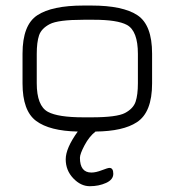

<svg xmlns="http://www.w3.org/2000/svg" viewBox="-20 -470 624 686"><path d="M306.6 146.5Q322.3 146.5 343.8 138.2Q365.2 129.9 371.1 129.9Q384.8 129.9 384.8 150.9Q384.8 171.9 358.9 183.6Q333 195.3 300.8 195.3Q268.6 195.3 241.7 167Q214.8 138.7 214.8 99.1Q214.8 59.6 257.8 0Q157.2 -2 108.9 -38.1Q60.5 -74.2 60.5 -171.9V-278.3Q60.5 -380.9 113.3 -415.5Q166 -450.2 278.3 -450.2H306.6Q418.9 -450.2 471.2 -415.5Q523.4 -380.9 523.4 -278.3V-171.9Q523.4 -68.4 468.8 -33.2Q419.9 -1 321.3 0Q298.8 17.6 282.2 48.8Q265.6 80.1 265.6 93.8Q265.6 146.5 306.6 146.5ZM278.3 -50.8H306.6Q397.5 -50.8 426.8 -66.4Q456.1 -82 464.4 -106.4Q472.7 -130.9 472.7 -172.9V-277.3Q472.7 -359.4 433.6 -380.9Q399.4 -399.4 315.4 -399.4Q311.5 -399.4 306.6 -399.4H278.3Q187.5 -399.4 157.7 -383.8Q127.9 -368.2 119.6 -343.8Q111.3 -319.3 111.3 -277.3V-172.9Q111.3 -91.8 151.4 -70.3Q187.5 -50.8 278.3 -50.8Z"/></svg>

Font: Jura
Style: Book
Weight: 400
Version: Version 2.5